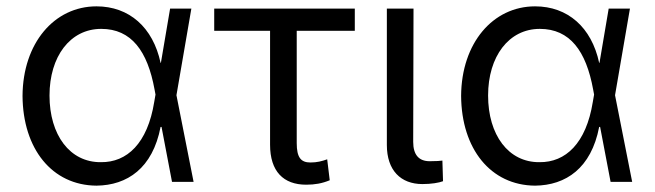

<svg xmlns="http://www.w3.org/2000/svg" viewBox="-20 -573 2063 605"><path d="M284 12C381 11 461 -43 486 -173H489L522 0H590L536 -273L583 -546H516L487 -375H486C462 -487 387 -553 284 -553C151 -553 52 -437 51 -271C52 -104 144 11 284 12ZM136 -272C136 -395 201 -482 299 -482C394 -482 445 -412 467 -291L470 -275L466 -252C445 -121 380 -61 298 -62C200 -61 136 -148 136 -272Z M1098 -546H655V-476H831V-117C831 -33 873 9 945 9C972 9 995 5 1019 -5L1011 -71C994 -65 979 -61 958 -61C928 -61 915 -77 915 -122V-476H1098Z M1199 -546V-116C1199 -36 1243 7 1311 7C1339 7 1363 3 1376 -2L1374 -67C1368 -66 1355 -65 1334 -65C1300 -65 1282 -85 1282 -126L1283 -546Z M1666 12C1763 11 1843 -43 1868 -173H1871L1904 0H1972L1918 -273L1965 -546H1898L1869 -375H1868C1844 -487 1769 -553 1666 -553C1533 -553 1434 -437 1433 -271C1434 -104 1526 11 1666 12ZM1518 -272C1518 -395 1583 -482 1681 -482C1776 -482 1827 -412 1849 -291L1852 -275L1848 -252C1827 -121 1762 -61 1680 -62C1582 -61 1518 -148 1518 -272Z"/></svg>

Font: Wafeq
Style: Regular
Weight: 400
Designer: Rasmus Andersson & Azza Alameddine
Foundry: Google & TypeTogether
Version: Version 3.000;FEAKit 1.0